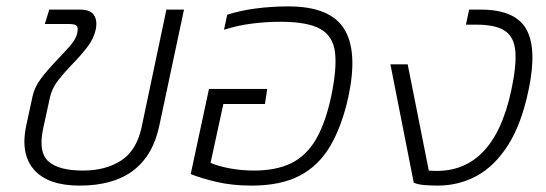

<svg xmlns="http://www.w3.org/2000/svg" viewBox="-20 -570 1706 600"><path d="M229 10Q130 10 86.5 -39.5Q43 -89 62 -178L82 -270Q88 -298 108.5 -325Q129 -352 153.5 -377.5Q178 -403 197.5 -425Q217 -447 221 -465Q225 -483 220 -489Q215 -495 195 -495H120L134 -540H230Q262 -540 273.5 -523Q285 -506 279 -477Q273 -449 252.5 -422.5Q232 -396 207.5 -371Q183 -346 162.5 -320Q142 -294 136 -265L115 -169Q99 -95 131 -66Q163 -37 239 -37Q310 -37 358 -68Q406 -99 422 -170L500 -540H555L478 -178Q439 10 229 10Z M766 10Q706 10 657 -1.5Q608 -13 576 -26L633 -292H815L808 -245H678L638 -61Q664 -50 700 -43.5Q736 -37 773 -37Q843 -37 890 -60Q937 -83 967 -134Q997 -185 1015 -269Q1033 -355 1027 -406Q1021 -457 981 -479.5Q941 -502 856 -502Q814 -502 769 -496.5Q724 -491 680 -477L690 -524Q730 -537 779.5 -543.5Q829 -550 881 -550Q1011 -550 1055 -480.5Q1099 -411 1069 -269Q1049 -177 1012.5 -114.5Q976 -52 916.5 -21Q857 10 766 10Z M1347 10Q1331 10 1309 8.5Q1287 7 1273 1L1200 -369H1254L1320 -37Q1521 -19 1578 -289Q1594 -364 1590.5 -409Q1587 -454 1558 -473.5Q1529 -493 1468 -493H1436L1446 -540H1482Q1590 -540 1624.5 -479Q1659 -418 1632 -290Q1610 -183 1568 -117Q1526 -51 1470 -20.5Q1414 10 1347 10Z"/></svg>

Font: Kanit ExtraLight
Style: Italic
Weight: 275
Italic angle: -12°
Designer: Katatrad Team
Foundry: CadsonDemak
Version: Version 2.000; ttfautohint (v1.8.3)